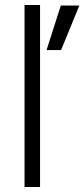

<svg xmlns="http://www.w3.org/2000/svg" viewBox="-20 -747 337 767"><path d="M78 -727H140V0H78ZM223 -725H297L224 -547H166Z"/></svg>

Font: 寒蝉端黑体 Light
Style: Regular
Weight: 300
Designer: ChillDuanSans {Warren2060}; 
Source Han Sans {Ryoko NISHIZUKA 西塚涼子 (kana, bopomofo & ideographs); Paul D. Hunt (Latin, G
Foundry: ChillType&Adobe
Version: Version 1.300;Glyphs 3.3 (3306)